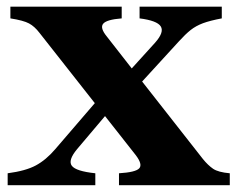

<svg xmlns="http://www.w3.org/2000/svg" viewBox="-20 -544 695 564"><path d="M2.5 0V-35Q55.5 -42 85.2 -58Q115 -74 142 -105.5L258.5 -241L96 -447.5Q81.5 -466.5 65.2 -475.2Q49 -484 10.5 -490V-524.5H337.5V-490Q293 -486.5 283 -474.2Q273 -462 294 -436.5L367 -343L435.5 -418.5Q463 -449.5 452.2 -466.5Q441.5 -483.5 390 -490V-524.5H631.5V-490Q597 -483.5 576.2 -475.8Q555.5 -468 540 -455.8Q524.5 -443.5 505.5 -422.5L397.5 -304.5L576 -77Q591 -58.5 606 -48.2Q621 -38 655 -35V0H329.5V-35Q378.5 -38 389 -49.5Q399.5 -61 379 -88L288.5 -203L206.5 -106Q179 -73 191 -57Q203 -41 260 -35V0Z"/></svg>

Font: Libre Caslon Text
Style: Bold
Weight: 700
Designer: Pablo Impallari, Rodrigo Fuenzalida, Katja Schimmel
Foundry: Pablo Impallari, Rodrigo Fuenzalida
Version: Version 2.000